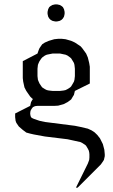

<svg xmlns="http://www.w3.org/2000/svg" viewBox="-20 -591 523 885"><path d="M49.8 -50.8V-67.9L119.1 -103L123 -120.1L127.9 -128.9L131.8 -134.8L127.9 -137.2L119.1 -146L101.1 -171.9L92.8 -188L86.9 -214.8L85 -231V-309.1L152.8 -344.2L158.2 -359.9L162.1 -369.1L170.9 -381.8L174.8 -387.2L187 -395L205.1 -402.8L230 -410.2L248 -412.1H265.1L282.2 -410.2L308.1 -402.8L325.2 -395L351.1 -377.9L358.9 -369.1L377 -344.2L384.8 -326.2L391.1 -300.8L394 -283.2V-206.1L325.2 -171.9L320.8 -153.8L315.9 -146L308.1 -132.8L303.2 -128.9L291 -120.1L272.9 -110.8L248 -104L230 -103H152.8L144 -102.1L140.1 -101.1L131.8 -97.2L126 -89.8L121.1 -81.1L120.1 -77.1L119.1 -67.9L120.1 -60.1L121.1 -56.2L123 -50.8L127.9 -46.9L136.2 -43L162.1 -34.2L187 -28.8L325.2 -11.2L351.1 -5.9L384.8 2L401.9 9.8L416 19L428.2 30.8L440.9 46.9L454.1 73.2L460.9 99.1L462.9 120.1V128.9L459 146L454.1 153.8L444.8 167L337.9 273.9H330.1L384.8 163.1L391.1 146L392.1 134.8V120.1L391.1 110.8L389.2 103L384.8 94.2L377 81.1L373 77.1L358.9 67.9L351.1 64L315.9 56.2L291 50.8L187 38.1L136.2 28.8L119.1 24.9L101.1 20L85 7.8L66.9 -7.8L55.2 -24.9L51.8 -34.2L50.8 -43ZM152.8 -240.2 154.8 -223.1 158.2 -214.8 162.1 -206.1 170.9 -192.9 174.8 -188 187 -180.2 195.8 -175.8 205.1 -173.8 222.2 -171.9H256.8L272.9 -173.8L282.2 -175.8L291 -180.2L303.2 -188L308.1 -192.9L315.9 -206.1L320.8 -214.8L323.2 -223.1L325.2 -240.2V-273.9L323.2 -292L320.8 -300.8L315.9 -309.1L308.1 -321.8L303.2 -326.2L291 -335L282.2 -338.9L272.9 -340.8L256.8 -344.2H222.2L205.1 -340.8L195.8 -338.9L187 -335L174.8 -326.2L170.9 -321.8L162.1 -309.1L158.2 -300.8L154.8 -292L152.8 -273.9ZM199.2 -526.9V-536.1L201.2 -544.9L202.1 -548.8L207 -558.1L212.9 -563L221.2 -567.9L225.1 -568.8L233.9 -570.8H243.2L252 -568.8L255.9 -567.9L264.2 -563L270 -558.1L274.9 -548.8L275.9 -544.9L277.8 -536.1V-526.9L275.9 -518.1L274.9 -514.2L270 -505.9L264.2 -500L255.9 -495.1L252 -494.1L243.2 -492.2H233.9L225.1 -494.1L221.2 -495.1L212.9 -500L207 -505.9L202.1 -514.2L201.2 -518.1Z"/></svg>

Font: Petahja
Style: Regular
Weight: 400
Designer: T. Christopher White
Version: Version 1.1